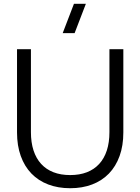

<svg xmlns="http://www.w3.org/2000/svg" viewBox="-20 -980 742 1015"><path d="M311.5 -805 371 -960H434L374.5 -805ZM351 15Q287 15 235 -4.8Q183 -24.5 146.2 -62.5Q109.5 -100.5 89.8 -155.2Q70 -210 70 -280V-720H143.5V-281.5Q143.5 -227 157.2 -184.8Q171 -142.5 197.5 -113.5Q224 -84.5 262.5 -69.5Q301 -54.5 351 -54.5Q401 -54.5 439.5 -69.5Q478 -84.5 504.5 -113.5Q531 -142.5 544.8 -184.8Q558.5 -227 558.5 -281.5V-720H632V-280Q632 -210 612.2 -155.2Q592.5 -100.5 555.8 -62.5Q519 -24.5 467 -4.8Q415 15 351 15Z"/></svg>

Font: Vela Sans
Style: Regular
Weight: 400
Designer: Principal design: Mikhail Sharanda - project Manrope.
Design modification: Ravid Balaliev
Foundry: Mikhail Sharanda
Version: Version 1.001